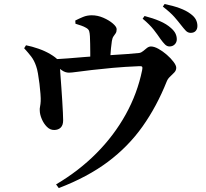

<svg xmlns="http://www.w3.org/2000/svg" viewBox="-20 -868 1040 970"><path d="M790.6 -671.1Q776.8 -691.9 756.6 -717.9Q736.3 -743.8 700.6 -773.6L710.3 -787.2Q752.6 -776.3 787 -761.6Q821.4 -746.9 844.3 -726Q860.6 -711.7 866.9 -697.8Q873.2 -683.9 873.2 -669.6Q873.2 -654.5 862.9 -643.9Q852.5 -633.3 836.2 -633.3Q823.7 -633.3 813.5 -643.4Q803.3 -653.6 790.6 -671.1ZM893.7 -742.5Q880.1 -760.3 861 -782.2Q842 -804.1 802.7 -834.6L811.6 -847.7Q854.4 -839 887.6 -826.8Q920.8 -814.6 941.9 -798.6Q961.5 -784.5 969.4 -769.3Q977.3 -754.1 977.3 -736.9Q977.3 -721 968.4 -711.5Q959.5 -702 943.6 -702Q929 -702 918.7 -712.8Q908.5 -723.5 893.7 -742.5ZM102 -624.3 111.4 -639.3Q140.6 -633.7 174.2 -622Q207.8 -610.2 233.2 -595.1Q262.5 -577.7 271.8 -565.7Q281 -553.6 282.8 -527.7Q283.5 -514.9 285.5 -487.5Q287.6 -460 290 -426Q292.5 -391.9 294.5 -358.4Q296.6 -324.8 297.8 -298.7Q299 -272.6 299 -260.6Q299.2 -235.9 287 -223.7Q274.8 -211.5 253.7 -211.3Q233.2 -211 216.9 -227.4Q200.6 -243.8 190.9 -267Q181.1 -290.2 180.9 -309.5Q179.9 -317.7 182.4 -329.9Q184.9 -342 185.6 -356.5Q186.3 -369.9 184.5 -393.6Q182.8 -417.3 179.4 -444.9Q176 -472.4 171.8 -496.3Q167.6 -520.3 162.7 -533.4Q153 -562.4 137.5 -582.5Q122 -602.5 102 -624.3ZM241.1 -551.4 241.5 -568.4Q281.2 -569.8 325.1 -573.2Q368.9 -576.6 410.3 -580.2Q451.6 -583.8 483.2 -585.4Q516.3 -588.4 553.6 -590.5Q591 -592.7 625.2 -595.2Q659.4 -597.7 683.4 -600.4Q693.9 -602.1 703.3 -610.1Q712.8 -618.1 722.5 -625.7Q732.2 -633.2 742.8 -633.2Q759.1 -633.2 780.8 -621.1Q802.5 -609 822.9 -591.2Q843.3 -573.4 856.8 -555.4Q870.4 -537.5 870.4 -525.4Q870.4 -512.5 860.7 -502Q851 -491.5 839.5 -481Q827.9 -470.5 822.7 -457.4Q772 -330.4 700.2 -229.1Q628.4 -127.8 525.5 -50.7Q422.6 26.5 276.9 82.2L263.3 63.5Q378.3 -4.3 467.1 -93.7Q555.9 -183 615.1 -289.7Q674.3 -396.4 698.1 -513.6Q700.8 -526.5 698.1 -530.5Q695.3 -534.5 683.9 -533.7Q610.4 -530.7 550.1 -525.2Q489.8 -519.7 443.9 -514.3Q398.1 -508.9 368.8 -504.9Q339.6 -500.9 328.5 -500.9Q309 -500.9 291.7 -513.5Q274.5 -526.1 241.1 -551.4ZM361.3 -748.1 360.3 -764.3Q378.7 -773.7 399.1 -782.2Q419.5 -790.8 443.5 -790.8Q473.1 -790.8 502 -778.3Q530.9 -765.8 550.2 -749.2Q569.4 -732.5 569.4 -720.6Q569.4 -707.5 564.3 -699.8Q559.1 -692.1 553.4 -684.3Q547.7 -676.5 545.2 -660.8Q542.8 -645.8 540.7 -624.3Q538.6 -602.8 537.3 -581.6Q536.1 -560.3 536.1 -544.9L436 -542.7Q436 -548.7 436 -565.1Q436 -581.6 436 -603.1Q436 -624.7 435.5 -646.7Q435 -668.7 434.3 -684.8Q433.3 -701.6 430.4 -710.9Q427.5 -720.3 415.5 -727.2Q404.3 -733.9 390.3 -738.7Q376.3 -743.5 361.3 -748.1Z"/></svg>

Font: Noto Serif TC
Style: Regular
Weight: 200
Designer: Ryoko NISHIZUKA 西塚涼子 (kana & ideographs); Frank Grießhammer (Latin, Greek & Cyrillic); Wenlong ZHANG 张文龙 (bopomofo); San
Foundry: Adobe
Version: Version 2.001;hotconv 1.1.0;makeotfexe 2.6.0